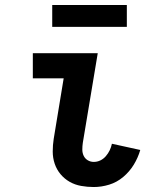

<svg xmlns="http://www.w3.org/2000/svg" viewBox="-20 -744 640 772"><path d="M357 8Q331 8 306 3.5Q281 -1 260 -13Q239 -25 223.5 -43.5Q208 -62 200 -85.5Q192 -109 192 -135Q192 -161 196 -186L236 -429H112V-530H373L313 -170Q311 -156 311 -142.5Q311 -129 316.5 -117.5Q322 -106 333 -99.5Q344 -93 357 -93Q371 -93 383.5 -99Q396 -105 405.5 -116Q415 -127 421 -139.5Q427 -152 430 -166L544 -141Q535 -110 518 -82Q501 -54 475.5 -32.5Q450 -11 419 -1.5Q388 8 357 8ZM190 -636V-724H490V-636Z"/></svg>

Font: Iosevka Slab Extended
Style: Bold Italic
Weight: 700
Width: 7
Italic angle: -9°
Monospace: yes
Designer: Belleve Invis
Foundry: Belleve Invis
Version: Version 11.1.0; ttfautohint (v1.8.3)